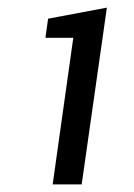

<svg xmlns="http://www.w3.org/2000/svg" viewBox="-20 -833 351 503"><path d="M118 -350 172 -734H99L106 -784L260 -813L194 -350Z"/></svg>

Font: Finlandica
Style: Italic
Weight: 400
Italic angle: -8°
Designer: Niklas Ekholm, Juho Hiilivirta, Jaakko Suomalainen
Foundry: Helsinki Type Studio
Version: Version 1.064